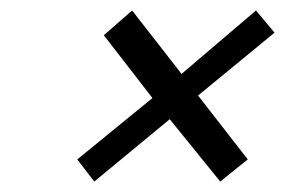

<svg xmlns="http://www.w3.org/2000/svg" viewBox="-20 -413 567 364"><path d="M355.5 -231.9 449.7 -110.8 397.5 -68.8 301.8 -187 158.7 -68.8 126.5 -110.8 269 -227.1 176.8 -346.2 230.5 -393.1 324.2 -272.9 465.3 -393.1 500.5 -351.1Z"/></svg>

Font: Linux Libertine Slanted
Style: Semibold Slanted
Weight: 600
Designer: Philipp H. Poll
Foundry: Philipp H. Poll
Version: Version 5.1.1